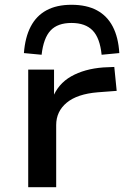

<svg xmlns="http://www.w3.org/2000/svg" viewBox="-20 -783 521 803"><path d="M98 0V-492H206V-371H199Q222 -432 277.5 -463.5Q333 -495 412 -501L458 -503L468 -403L389 -397Q303 -390 259 -353.5Q215 -317 215 -260V0ZM154 -554 80 -561Q85 -627 108.5 -672Q132 -717 174.5 -740Q217 -763 279 -763Q342 -763 385 -740Q428 -717 451.5 -672Q475 -627 479 -561L405 -554Q398 -624 367.5 -655.5Q337 -687 279 -687Q221 -687 191.5 -655.5Q162 -624 154 -554Z"/></svg>

Font: Nunito Sans 10pt Expanded SemiBold
Style: Regular
Weight: 600
Width: 7
Designer: Vernon Adams
Foundry: Vernon Adams
Version: Version 3.101;gftools[0.9.27]